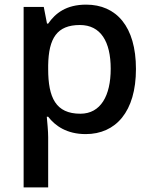

<svg xmlns="http://www.w3.org/2000/svg" viewBox="-20 -569 660 829"><path d="M352 -549C266 -549 219 -512 188 -467H183L169 -539H82V240H188V23C188 -4 184 -42 182 -65H188C218 -26 268 10 350 10C480 10 567 -87 567 -271C567 -455 482 -549 352 -549ZM325 -461C415 -461 458 -389 458 -272C458 -156 415 -78 327 -78C221 -78 188 -147 188 -271V-287C190 -404 226 -461 325 -461Z"/></svg>

Font: Noto Sans Canadian Aboriginal Medium
Style: Regular
Weight: 500
Designer: Monotype Design Team, Typotheque's Kevin King
Foundry: Monotype Imaging Inc.
Version: Version 2.004